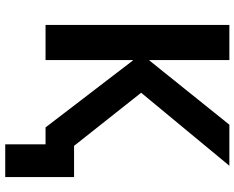

<svg xmlns="http://www.w3.org/2000/svg" viewBox="-104 -666 931 763"><g transform="rotate(90 361.5 -284.5)"><path d="M79.1 0V-730.5H218.8V-413.1H220.7L475.6 -730.5H638.7L348.6 -379.9L559.6 -113.3H683.6V160.2H553.7V0H486.3L220.7 -346.7H218.8V0Z"/></g></svg>

Font: GenEi M Gothic v2 Bold
Style: Regular
Weight: 700
Version: Version 2.0